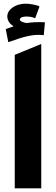

<svg xmlns="http://www.w3.org/2000/svg" viewBox="-20 -1023 304 1043"><path d="M60.1 0V-725.1L204.1 -784.2V0ZM24.9 -793.9 11.2 -865.2Q16.6 -867.2 31.5 -872.3Q46.4 -877.4 54.2 -879.9Q30.8 -894 23.2 -914.8Q15.6 -935.5 23.9 -954.3Q32.2 -973.1 56.2 -987.1Q80.1 -1001 113.8 -1002.9Q134.8 -1003.4 159.7 -998.8Q184.6 -994.1 194.8 -987.8L170.9 -923.8Q151.9 -933.1 125 -933.1H118.2Q89.8 -930.7 87.9 -918.9Q85.9 -909.7 103 -903.3Q112.3 -899.4 126 -897.9Q167 -904.8 224.1 -901.9L217.8 -832Q175.8 -836.9 132.3 -827.1Q88.9 -817.4 24.9 -793.9Z"/></svg>

Font: LT Superior
Style: Bold
Weight: 400
Designer: Daniel Lyons
Foundry: LyonsType
Version: Version 1.000